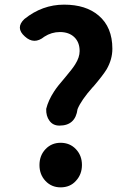

<svg xmlns="http://www.w3.org/2000/svg" viewBox="-20 -793 554 827"><path d="M241 14Q202 14 176 -13.5Q150 -41 150 -82Q150 -123 176 -150.5Q202 -178 241 -178Q281 -178 307 -150.5Q333 -123 333 -82.5Q333 -42 307 -14Q282 14 241 14ZM236 -252Q208 -252 193 -273Q178 -293 179 -324Q188 -361 213 -399Q227 -421 261 -460Q293 -498 304 -516Q323 -546 323 -573Q323 -611 300 -633Q277 -655 238 -655Q202 -655 171 -635Q127 -599 87 -636Q45 -673 85 -711Q162 -773 256 -773Q350 -773 405 -726Q464 -676 464 -583Q464 -537 439 -494Q423 -468 383 -421Q380 -418 379 -417Q330 -362 314 -323Q305 -252 236 -252Z"/></svg>

Font: GenSenRounded JP B
Style: Regular
Weight: 700
Version: Version 1.501;PS 1;hotconv 16.6.51;makeotf.lib2.5.65220